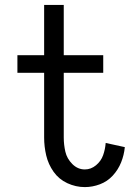

<svg xmlns="http://www.w3.org/2000/svg" viewBox="-20 -755 540 783"><path d="M326 8Q289 8 254.5 -8Q220 -24 198.5 -54.5Q177 -85 168.5 -121Q160 -157 160 -194V-458H51V-530H160V-735H240V-530H401V-458H240V-194Q240 -165 246.5 -136.5Q253 -108 275 -86Q297 -64 326 -64Q351 -64 371.5 -81Q392 -98 400.5 -122Q409 -146 411 -172L489 -155Q486 -123 474 -93Q462 -63 440 -39Q418 -15 387.5 -3.5Q357 8 326 8Z"/></svg>

Font: Iosevka SS08
Style: Regular
Weight: 400
Monospace: yes
Designer: Belleve Invis
Foundry: Belleve Invis
Version: 2.1.0; ttfautohint (v1.8.2)